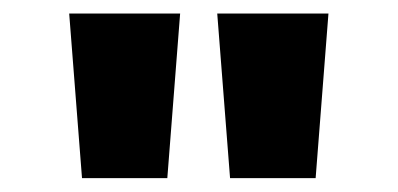

<svg xmlns="http://www.w3.org/2000/svg" viewBox="-20 -685 580 280"><path d="M80.9 -665.3H242.7L224 -425.2H99.6ZM296.8 -665.3H459L440.3 -425.2H315.5Z"/></svg>

Font: Khula ExtraBold
Style: Regular
Weight: 800
Designer: Erin McLaughlin, Steve Matteson
Version: Version 1.002;PS 1.0;hotconv 1.0.72;makeotf.lib2.5.5900; ttf